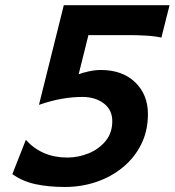

<svg xmlns="http://www.w3.org/2000/svg" viewBox="-20 -726 689 758"><path d="M649.4 -705.6 617.2 -577.6Q591.3 -583.5 556.2 -585.4Q521 -587.4 490.2 -587.4H329.1L290.5 -432.6Q304.2 -438.5 329.8 -444.1Q355.5 -449.7 377.9 -449.7Q463.4 -449.7 513.7 -401.1Q564 -352.5 564 -275.4Q564 -209.5 537.6 -156.5Q511.2 -103.5 465.3 -65.7Q419.4 -27.8 360.4 -7.8Q301.3 12.2 235.8 12.2Q171.9 12.2 119.9 1Q67.9 -10.3 28.8 -38.6L82 -173.8Q145.5 -104 245.6 -104Q289.1 -104 329.8 -120.6Q370.6 -137.2 397 -169.4Q423.3 -201.7 423.3 -247.6Q423.3 -292.5 389.6 -317.9Q356 -343.3 305.2 -343.3Q266.6 -343.3 225.1 -336.2Q183.6 -329.1 133.8 -312L231.9 -705.6Z"/></svg>

Font: Andika
Style: Bold Italic
Weight: 700
Italic angle: -14°
Designer: Victor Gaultney, Annie Olsen, Julie Remington, Don Collingsworth, Eric Hays, Becca Hirsbrunner
Foundry: SIL International
Version: Version 6.101